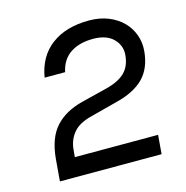

<svg xmlns="http://www.w3.org/2000/svg" viewBox="-87 -633 692 715"><g transform="rotate(-15 259.0 -275.5)"><path d="M135 -73H456L450 0H58L65 -84Q72 -164 110 -206Q148 -248 216 -265L312 -289Q361 -301 386 -324.5Q411 -348 415 -390Q419 -427 392.5 -454Q366 -481 314 -481Q261 -481 226.5 -458Q192 -435 182 -388H103Q116 -467 172 -509Q228 -551 317 -551Q359 -551 392 -537.5Q425 -524 447 -501.5Q469 -479 479.5 -449.5Q490 -420 487 -387Q481 -322 444 -285Q407 -248 337 -231L234 -204Q186 -192 164 -166Q142 -140 138 -105Z"/></g></svg>

Font: Karla Tamil Inclined
Style: Regular
Weight: 400
Designer: Jonathan Pinhorn
Foundry: Jonathan Pinhorn
Version: Version 1.001